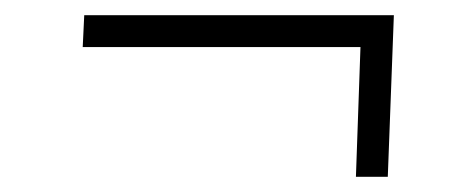

<svg xmlns="http://www.w3.org/2000/svg" viewBox="-20 -387 622 253"><path d="M449 -154 455 -325H89L91 -367H499L491 -154Z"/></svg>

Font: Literata ExtraLight
Style: Italic
Weight: 250
Italic angle: -2°
Designer: Latin by Veronika Burian and Jose Scaglione. Greek by Irene Vlachou. Cyrillic by Vera Evstafieva
Foundry: TypeTogether
Version: Version 3.002